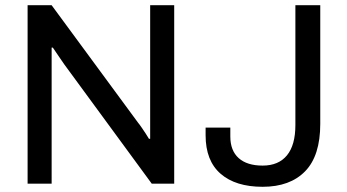

<svg xmlns="http://www.w3.org/2000/svg" viewBox="-20 -706 1335 738"><path d="M86.1 0V-686H178.4L510.9 -234.1Q516.4 -227.7 524.3 -216Q532.2 -204.4 540.1 -192.5Q547.9 -180.7 552.6 -172.4H557.2Q557.2 -188.2 557.2 -203.5Q557.2 -218.8 557.2 -234.1V-686H649.6V0H563.3L226.1 -459.9Q218.6 -470.5 205.1 -490.6Q191.6 -510.6 183 -523.1H178.5Q178.5 -507.3 178.5 -491.8Q178.5 -476.2 178.5 -459.9V0ZM989.5 12Q885.6 12 828 -38.1Q770.3 -88.2 770.3 -185.9V-215.6H865.3V-181.3Q865.3 -127.1 897.4 -98.3Q929.5 -69.5 989.5 -69.5Q1050.8 -69.5 1083.1 -109Q1115.4 -148.4 1115.4 -225.4V-686H1211V-229.9Q1211 -107.3 1152.9 -47.7Q1094.8 12 989.5 12Z"/></svg>

Font: Archivo Variable SemiBold
Style: Regular
Weight: 600
Designer: Hector Gatti
Foundry: Omnibus-Type
Version: Version 2.001